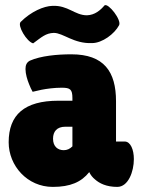

<svg xmlns="http://www.w3.org/2000/svg" viewBox="-20 -723 557 753"><path d="M110 -553C143 -577 159 -593 191 -594C228 -594 269 -551 341 -554C381 -554 429 -590 447 -624C458 -644 405 -712 390 -702C374 -683 352 -664 321 -663C273 -663 247 -703 185 -700C152 -699 102 -678 61 -637C47 -623 85 -559 110 -553ZM435 -168V-326C435 -442 388 -510 260 -510C204 -510 140 -504 97 -485C84 -478 80 -467 80 -452C80 -433 87 -410 94 -393C98 -382 103 -372 108 -363L143 -371C164 -375 193 -379 222 -379C255 -379 264 -373 264 -338V-328H209C76 -328 14 -273 14 -165C14 -73 87 10 187 10C256 10 299 -9 330 -48C335 -37 343 -27 353 -19C370 -4 397 10 440 10C483 10 505 -50 505 -99C505 -136 492 -168 469 -168ZM188 -179C188 -207 203 -226 236 -226H264V-149C254 -139 243 -134 230 -134C207 -134 188 -148 188 -179Z"/></svg>

Font: Lilita 2
Style: Regular
Weight: 400
Designer: Juan Montoreano
Foundry: Juan Montoreano
Version: Version 2.001